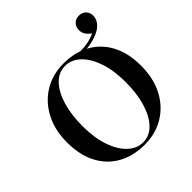

<svg xmlns="http://www.w3.org/2000/svg" viewBox="-227 -1042 1229 1229"><g transform="rotate(-45 387.5 -427.5)"><path d="M480 -702Q544 -698 586 -706.5Q628 -715 662 -733L660 -725Q640 -736 624 -756Q608 -776 608 -803Q608 -831 626 -850Q644 -869 674 -869Q703 -869 721 -850.5Q739 -832 739 -803Q739 -777 722.5 -754Q706 -731 676 -715Q648 -700 606.5 -690.5Q565 -681 510 -680ZM388 -722Q490 -722 567 -679Q644 -636 686.5 -555.5Q729 -475 729 -360Q729 -248 685.5 -164Q642 -80 564.5 -33Q487 14 387 14Q285 14 208 -29Q131 -72 88.5 -153Q46 -234 46 -348Q46 -460 90 -544Q134 -628 211 -675Q288 -722 388 -722ZM384 -704Q325 -704 281.5 -659Q238 -614 214 -535Q190 -456 190 -352Q190 -246 217 -167.5Q244 -89 290 -46.5Q336 -4 391 -4Q450 -4 493.5 -49Q537 -94 561 -173.5Q585 -253 585 -356Q585 -463 558 -541Q531 -619 485.5 -661.5Q440 -704 384 -704Z"/></g></svg>

Font: Playfair Display SemiBold
Style: Regular
Weight: 600
Designer: Claus Eggers Sørensen
Foundry: Claus Eggers Sørensen
Version: Version 1.203